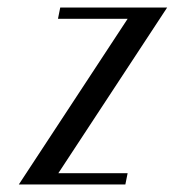

<svg xmlns="http://www.w3.org/2000/svg" viewBox="-20 -490 464 510"><path d="M424 -470 135 -30H319L313 0H30L319 -440H134L140 -470Z"/></svg>

Font: Trochut
Style: Italic
Weight: 400
Italic angle: -12°
Designer: Andreu Balius
Foundry: Andreu Balius
Version: Version 1.001